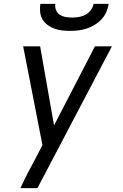

<svg xmlns="http://www.w3.org/2000/svg" viewBox="-20 -760 640 995"><path d="M86 215Q103 177 122.5 139.5Q142 102 162 65L200 -8L100 -520H188L260 -110L472 -520H560L174 215ZM343 -600Q322 -600 301 -602.5Q280 -605 261 -612Q242 -619 226 -631Q210 -643 200 -660Q190 -677 188 -698Q186 -719 189 -740H267Q264 -723 270.5 -707.5Q277 -692 290 -683.5Q303 -675 320 -672Q337 -669 354 -669Q371 -669 389 -672Q407 -675 423 -683.5Q439 -692 450.5 -707.5Q462 -723 465 -740H543Q540 -719 531 -698Q522 -677 506 -660Q490 -643 470 -631Q450 -619 429 -612Q408 -605 386 -602.5Q364 -600 343 -600Z"/></svg>

Font: Iosevka Extended Oblique
Style: Regular
Weight: 400
Width: 7
Italic angle: -9°
Monospace: yes
Designer: Belleve Invis
Foundry: Belleve Invis
Version: Version 32.0.1; ttfautohint (v1.8.4)